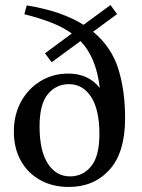

<svg xmlns="http://www.w3.org/2000/svg" viewBox="-20 -731 562 762"><path d="M253.5 11Q188 11 138.8 -16.8Q89.5 -44.5 62.2 -94Q35 -143.5 35 -208.5Q35 -275.5 63.5 -327.5Q92 -379.5 141 -409.2Q190 -439 251 -439Q330.5 -439 376 -382Q362 -503.5 299.5 -568L185 -484L158.5 -519.5L265 -598Q230.5 -623 183.8 -641.2Q137 -659.5 76.5 -674.5L86 -709.5Q157.5 -698 213.5 -678.5Q269.5 -659 311.5 -632.5L418.5 -711L444.5 -675L349.5 -605Q421.5 -545.5 449 -459.2Q476.5 -373 476.5 -262Q476.5 -125.5 414.5 -57.2Q352.5 11 253.5 11ZM258 -31Q308.5 -31 341.5 -70.8Q374.5 -110.5 374.5 -199Q374.5 -295.5 341.8 -346.2Q309 -397 253.5 -397Q203 -397 170 -357.5Q137 -318 137 -229Q137 -132.5 169.8 -81.8Q202.5 -31 258 -31Z"/></svg>

Font: Newsreader Text Medium
Style: Regular
Weight: 500
Designer: Hugues Gentile
Foundry: Production Type
Version: Version 1.001